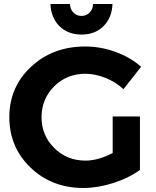

<svg xmlns="http://www.w3.org/2000/svg" viewBox="-20 -939 785 966"><path d="M448.2 -918.9H545.9Q543 -849.1 500.5 -807.1Q458 -765.1 390.1 -765.1Q322.3 -765.1 279.3 -807.1Q236.8 -849.1 233.9 -918.9H332Q333 -892.1 349.6 -875.5Q366.2 -858.9 390.1 -858.9Q414.1 -858.9 430.7 -875.5Q447.3 -892.1 448.2 -918.9ZM26.9 -350.1Q27.3 -502 136.7 -603.5Q246.1 -705.1 409.2 -705.1Q486.3 -705.1 561.5 -677.7Q636.7 -650.4 689.9 -603L601.1 -490.2Q562 -526.4 511.2 -546.9Q460.4 -567.4 409.2 -567.9Q316.4 -567.9 252.9 -504.9Q189.5 -441.9 189 -349.6Q189 -257.8 252.9 -194.3Q316.9 -130.9 410.2 -130.9Q473.1 -130.9 546.9 -168.9V-353H684.1V-84Q627.9 -43 549.8 -18.1Q471.7 6.8 399.9 6.8Q240.7 6.8 133.8 -95.7Q26.9 -198.2 26.9 -350.1Z"/></svg>

Font: TruenoSBd
Style: Demi
Weight: 600
Designer: Julieta Ulanovsky
Foundry: Julieta Ulanovsky
Version: Version 3.001b